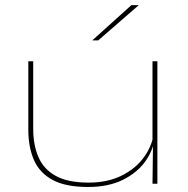

<svg xmlns="http://www.w3.org/2000/svg" viewBox="-20 -714 732 746"><path d="M109 -476V-214.5Q109 -150 129.8 -102.8Q150.5 -55.5 197.8 -30Q245 -4.5 325 -4.5Q395.5 -4.5 449.5 -30.2Q503.5 -56 536.8 -99.8Q570 -143.5 578 -197.5L586 -183H581.5Q577 -133 545.5 -88.2Q514 -43.5 457.8 -15.5Q401.5 12.5 322.5 12.5Q234.5 12.5 183.8 -15.2Q133 -43 111.5 -93.2Q90 -143.5 90 -210V-476ZM591.5 -476V0H572.5L574.5 -160H572.5V-476ZM490.5 -694H517.5V-692.5L361.5 -557H339.5V-558Z"/></svg>

Font: Anek Latin Expanded Thin
Style: Regular
Weight: 250
Width: 7
Designer: Yesha Goshar
Foundry: Ek Type
Version: Version 1.003